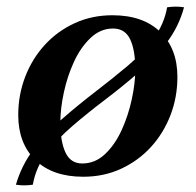

<svg xmlns="http://www.w3.org/2000/svg" viewBox="-20 -517 590 579"><path d="M484 -495Q511 -499 535 -495Q519 -436 482 -387.5Q445 -339 396.5 -297Q348 -255 296.5 -216Q245 -177 199 -137.5Q153 -98 120.5 -55Q88 -12 79 40Q52 44 28 40Q45 -19 82 -67.5Q119 -116 167 -158Q215 -200 266.5 -239.5Q318 -279 364.5 -318Q411 -357 443 -400.5Q475 -444 484 -495ZM321 -431Q283 -431 253 -402.5Q223 -374 203 -330.5Q183 -287 172.5 -238Q162 -189 162 -148Q162 -90 177.5 -57Q193 -24 228 -24L231 16Q138 16 86.5 -34.5Q35 -85 35 -170Q35 -231 56 -285.5Q77 -340 115 -381.5Q153 -423 205 -447Q257 -471 319 -471ZM228 -24Q267 -24 297 -52.5Q327 -81 347 -125Q367 -169 377.5 -218Q388 -267 388 -307Q388 -366 372.5 -398.5Q357 -431 321 -431L319 -471Q412 -471 463.5 -420.5Q515 -370 515 -285Q515 -224 494 -169.5Q473 -115 435 -73.5Q397 -32 345 -8Q293 16 231 16Z"/></svg>

Font: Poltawski Nowy SemiBold
Style: Italic
Weight: 600
Italic angle: -12°
Version: Version 1.001;gftools[0.9.25]